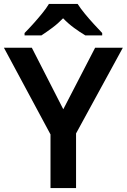

<svg xmlns="http://www.w3.org/2000/svg" viewBox="-20 -957 645 977"><path d="M302 -401 464 -714H605L367 -278V0H237V-273L0 -714H142ZM375 -937Q389 -915 411.5 -887.5Q434 -860 458 -834Q482 -808 500 -789V-777H414Q387 -793 357 -815Q327 -837 301 -864Q275 -837 246 -815.5Q217 -794 191 -777H105V-789Q124 -808 147.5 -834Q171 -860 193.5 -887.5Q216 -915 229 -937Z"/></svg>

Font: Noto Sans Lisu SemiBold
Style: Regular
Weight: 600
Designer: Monotype Design Team. David Williams.
Foundry: Monotype Imaging Inc.
Version: Version 2.102; ttfautohint (v1.8.4.7-5d5b)